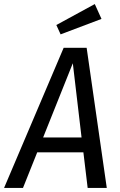

<svg xmlns="http://www.w3.org/2000/svg" viewBox="-50 -924 590 944"><path d="M360 -175H133L63 0H-30L263 -689H376L475 0H381ZM351 -248 308 -613 162 -248ZM449 -831 248 -755 227 -801 416 -904Z"/></svg>

Font: Fira Sans Condensed
Style: Italic
Weight: 400
Width: 3
Italic angle: -8°
Designer: bBox Type GmbH & Carrois Corporate GbR & Edenspiekermann AG
Foundry: bBox Type GmbH & Carrois Corporate GbR & Edenspiekermann AG
Version: Version 4.301